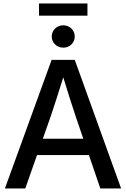

<svg xmlns="http://www.w3.org/2000/svg" viewBox="-20 -1066 713 1086"><path d="M272 -727.5 7.8 0H123L189.5 -189H482.9L547.4 0H665L402.8 -727.5ZM407.2 -410.2 451.2 -281.2H222.2L267.6 -410.2C287.6 -470.2 308.6 -534.2 337.9 -628.4C366.7 -534.2 387.2 -470.2 407.2 -410.2ZM474.6 -977.5V-1046.4H200.7V-977.5ZM337.9 -796.4C374.5 -796.4 402.8 -824.2 402.8 -859.4C402.8 -895 374.5 -922.9 337.9 -922.9C301.3 -922.9 272.5 -895 272.5 -859.4C272.5 -824.2 301.3 -796.4 337.9 -796.4Z"/></svg>

Font: Inteeer Medium
Style: Regular
Weight: 500
Designer: Rasmus Andersson
Foundry: rsms
Version: Version 4.001;Glyphs 3.4 (3402)